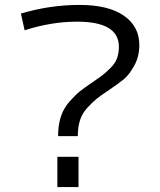

<svg xmlns="http://www.w3.org/2000/svg" viewBox="-20 -760 651 780"><path d="M463 -570Q463 -672 293 -672Q189 -672 80 -637L65 -705Q183 -740 303 -740Q420 -740 483 -696.5Q546 -653 546 -577Q546 -530 525 -492.5Q504 -455 483 -438Q462 -421 421 -393Q389 -372 373 -359Q357 -346 335.5 -323Q314 -300 305 -271.5Q296 -243 296 -207H216Q216 -251 227 -285.5Q238 -320 262.5 -347.5Q287 -375 304.5 -389Q322 -403 356 -426Q384 -445 397.5 -455.5Q411 -466 429.5 -484.5Q448 -503 455.5 -523.5Q463 -544 463 -570ZM213 0V-123H299V0Z"/></svg>

Font: Mplus 1p
Style: Regular
Weight: 400
Version: Version 1.061